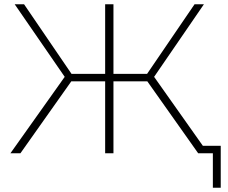

<svg xmlns="http://www.w3.org/2000/svg" viewBox="-20 -720 1072 902"><path d="M1017 -35H933L704 -359L938 -700H894L671 -373H513V-700H474V-373H316L93 -700H49L284 -359L29 0H76L315 -338H474V0H513V-338H672L911 0H980V162H1017Z"/></svg>

Font: Montserrat-Alt1 ExtLt
Style: Regular
Weight: 200
Designer: Differentunic
Foundry: Differentunic
Version: Version 7.222